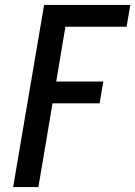

<svg xmlns="http://www.w3.org/2000/svg" viewBox="-20 -755 546 775"><path d="M33 0 158 -735H506L491 -647H244L207 -426H397L382 -338H192L135 0Z"/></svg>

Font: iosevka_custom_sans_ss08 SmBd
Style: Italic
Weight: 600
Italic angle: -10°
Designer: Belleve Invis
Foundry: Belleve Invis
Version: Version 10.3.0; ttfautohint (v1.8.3)